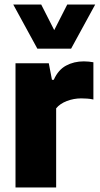

<svg xmlns="http://www.w3.org/2000/svg" viewBox="-20 -828 440 848"><path d="M48.5 0V-548.5H195.5L209.5 -475.5H217.5Q237 -519.5 271.8 -538.2Q306.5 -557 350.5 -557Q361.5 -557 372.8 -555.8Q384 -554.5 392.5 -553V-388.5Q379.5 -391.5 365.2 -392.5Q351 -393.5 338.5 -393.5Q306 -393.5 275.2 -381.8Q244.5 -370 228 -349.5V0ZM145 -613 38.5 -808H162L219.5 -695L277 -808H400.5L294 -613Z"/></svg>

Font: Encode Sans SmCnd XBd
Style: Regular
Weight: 800
Width: 4
Designer: Multiple Designers
Foundry: Impallari Type
Version: Version 3.002; ttfautohint (v1.8.3) -l 8 -r 50 -G 200 -x 14 